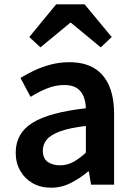

<svg xmlns="http://www.w3.org/2000/svg" viewBox="-20 -858 623 892"><path d="M217 14Q168 14 131.5 -7Q95 -28 74 -64.5Q53 -101 53 -149Q53 -239 131 -287.5Q209 -336 379 -355Q378 -385 368.5 -409.5Q359 -434 337.5 -448.5Q316 -463 279 -463Q237 -463 198 -447Q159 -431 122 -408L75 -496Q106 -515 141.5 -531.5Q177 -548 217.5 -558.5Q258 -569 302 -569Q372 -569 418 -541Q464 -513 487 -459.5Q510 -406 510 -329V0H403L393 -61H389Q352 -30 309 -8Q266 14 217 14ZM259 -90Q292 -90 320.5 -105.5Q349 -121 379 -149V-273Q304 -264 260 -248Q216 -232 197.5 -209.5Q179 -187 179 -159Q179 -122 201.5 -106Q224 -90 259 -90ZM116 -686 241 -838H373L499 -686L448 -638L310 -752H306L168 -638Z"/></svg>

Font: Noto Sans HK Thin SemiBold
Style: Regular
Weight: 600
Version: Version 2.004-H2;hotconv 1.0.118;makeotfexe 2.5.65603